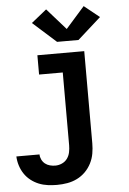

<svg xmlns="http://www.w3.org/2000/svg" viewBox="-71 -821 735 1090"><g transform="rotate(-5 296.5 -276.0)"><path d="M209 223Q183 223 156.5 219.5Q130 216 105.5 206Q81 196 60 179.5Q39 163 24.5 141Q10 119 2 93.5Q-6 68 -7 42H125Q125 57 132 71.5Q139 86 151 95.5Q163 105 178.5 109Q194 113 209 113Q229 113 247.5 104.5Q266 96 277.5 80Q289 64 293 44Q297 24 297 5V-410H162V-520H429V5Q429 34 424 63Q419 92 405.5 118.5Q392 145 371 166Q350 187 323.5 200Q297 213 268 218Q239 223 209 223ZM280 -586 147 -705 234 -775 341 -654 448 -775 535 -705 459 -637 402 -586Z"/></g></svg>

Font: Iosevka Custom XBdEx
Style: Regular
Weight: 800
Width: 7
Monospace: yes
Designer: Belleve Invis
Foundry: Belleve Invis
Version: Version 11.2.4; ttfautohint (v1.8.4)